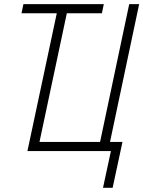

<svg xmlns="http://www.w3.org/2000/svg" viewBox="-20 -734 696 933"><path d="M480.5 178.7 519 0H113.3L255.9 -669.4H84.5L93.8 -713.9H484.4L475.1 -669.4H304.7L171.9 -44.4H466.3L607.9 -713.9H656.2L514.6 -44.4H575.2L527.3 178.7Z"/></svg>

Font: Open Sans SemiCondensed Light
Style: Italic
Weight: 300
Width: 4
Italic angle: -12°
Designer: Monotype Design Team
Foundry: Monotype Imaging Inc.
Version: Version 3.000